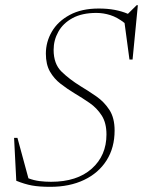

<svg xmlns="http://www.w3.org/2000/svg" viewBox="-20 -713 554 743"><path d="M423.5 -208Q423.5 -141.5 392.5 -92.5Q361.5 -43.5 305.5 -16.8Q249.5 10 174.5 10Q132 10 103.5 4.8Q75 -0.5 43 -13.5L34.5 -179.5H47.5L90 -23Q111 -15 133 -12.2Q155 -9.5 177.5 -9.5Q278 -9.5 335 -60.2Q392 -111 392 -192.5Q392 -237.5 373.5 -266.2Q355 -295 326.8 -314.5Q298.5 -334 269 -351.5Q240 -369 214.5 -388.8Q189 -408.5 173.2 -436.2Q157.5 -464 157.5 -505.5Q157.5 -551 180.8 -590.8Q204 -630.5 249.8 -655.2Q295.5 -680 362 -680Q396 -680 423.8 -674.8Q451.5 -669.5 475 -659.5L509 -693H513.5L493 -482.5H481L462 -624Q434 -646 407 -654.5Q380 -663 353 -663Q297.5 -663 260.8 -643Q224 -623 205.8 -590.2Q187.5 -557.5 187.5 -520Q187.5 -466 217.8 -436.2Q248 -406.5 292.5 -379Q322.5 -361 352.8 -340Q383 -319 403.2 -288Q423.5 -257 423.5 -208Z"/></svg>

Font: Newsreader 16pt ExtraLight
Style: Italic
Weight: 275
Italic angle: -17°
Designer: Hugues Gentile
Foundry: Production Type
Version: Version 1.003; ttfautohint (v1.8.3)